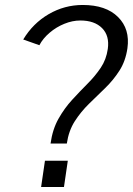

<svg xmlns="http://www.w3.org/2000/svg" viewBox="-20 -753 535 773"><path d="M183.5 -175Q191.5 -232.5 215.5 -275Q239.5 -317.5 270.5 -351.2Q301.5 -385 332.2 -415.8Q363 -446.5 385.5 -480Q408 -513.5 414 -556Q421.5 -609 391 -639.8Q360.5 -670.5 303.5 -670.5Q271.5 -670.5 239 -657.2Q206.5 -644 179.8 -621.2Q153 -598.5 138.5 -571L73.5 -594Q112.5 -659 176 -696Q239.5 -733 313 -733Q406.5 -733 455.2 -684.5Q504 -636 493 -558.5Q485.5 -507 461 -468.8Q436.5 -430.5 403.8 -398.8Q371 -367 338.2 -335Q305.5 -303 281 -264.8Q256.5 -226.5 249 -175ZM145.5 0 161 -106H253L237.5 0Z"/></svg>

Font: Public Sans Light
Style: Italic
Weight: 300
Italic angle: -8°
Designer: The Public Sans project authors (U.S. Web Design System). Libre Franklin designed by Pablo Impallari and Rodrigo Fuenzal
Version: Version 1.007; ttfautohint (v1.8.1) -l 8 -r 50 -G 200 -x 14 